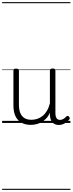

<svg xmlns="http://www.w3.org/2000/svg" viewBox="-20 -1163 686 1816"><path d="M270 18Q222 18 185 -1.5Q148 -21 127.5 -61.5Q107 -102 107 -166V-496Q107 -505 113 -509.5Q119 -514 132 -514Q146 -514 152.5 -509.5Q159 -505 159 -496V-171Q159 -127 171.5 -95.5Q184 -64 210 -47Q236 -30 277 -30Q306 -30 333 -39Q360 -48 383 -66.5Q406 -85 424 -115Q442 -145 452 -186V-496Q452 -506 458.5 -510.5Q465 -515 479 -515Q492 -515 498 -510.5Q504 -506 504 -496V-93Q504 -73 508.5 -58.5Q513 -44 523 -36.5Q533 -29 547 -29Q557 -29 567 -32.5Q577 -36 587 -43Q597 -50 607 -61Q613 -67 620 -66.5Q627 -66 633 -59Q638 -54 639.5 -47Q641 -40 636 -34Q625 -19 609 -7Q593 5 575 12Q557 19 537 19Q517 19 502 13Q487 7 476 -5Q465 -17 459 -35Q453 -53 452 -76V-97Q437 -63 415.5 -41Q394 -19 370 -6Q346 7 320.5 12.5Q295 18 270 18ZM0 623H646V633H0ZM0 -20H646V0H0ZM0 -505H646V-500H0ZM0 -1143H646V-1133H0Z"/></svg>

Font: Playwrite CL Guides
Style: Regular
Weight: 400
Designer: Veronika Burian, José Scaglione
Foundry: TypeTogether
Version: Version 1.003